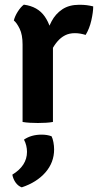

<svg xmlns="http://www.w3.org/2000/svg" viewBox="-20 -524 423 825"><path d="M380.5 -496.5Q380.5 -472 372.5 -436.5Q364.5 -401 348 -374Q336.5 -377.5 325 -379.5Q313.5 -381.5 302 -381.5Q277.5 -381.5 259.2 -372Q241 -362.5 227 -346.2Q213 -330 202 -308.5Q191 -287 182.5 -263L166 -284Q168 -323 176.2 -361.5Q184.5 -400 201.5 -432.2Q218.5 -464.5 247.8 -484Q277 -503.5 320.5 -503.5Q339 -503.5 352.5 -501.8Q366 -500 380.5 -496.5ZM39.5 -436Q43.5 -453.5 56.2 -473.8Q69 -494 82.5 -504Q142.5 -496 172.2 -453.2Q202 -410.5 207.5 -343V0Q194.5 2.5 177.2 3.5Q160 4.5 142.5 4.5Q125.5 4.5 108.2 3.5Q91 2.5 77 0V-332.5Q77 -375 64.5 -400.5Q52 -426 39.5 -436ZM201.5 61.5Q206.5 71 209.5 87Q212.5 103 212.5 118Q212.5 174 175.2 216.8Q138 259.5 73.5 281Q58 275.5 47.2 260.5Q36.5 245.5 33 226.5Q96 188 96 128.5Q96 115.5 92.8 101.8Q89.5 88 83 76Q114 54.5 159 54.5Q170.5 54.5 181.2 56.2Q192 58 201.5 61.5Z"/></svg>

Font: Signika Light SemiBold
Style: Regular
Weight: 600
Version: Version 2.003;gftools[0.9.32]